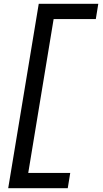

<svg xmlns="http://www.w3.org/2000/svg" viewBox="-20 -843 540 1006"><path d="M23 143 183 -823H495L482 -743H261L128 63H348L335 143Z"/></svg>

Font: Iosevka Slab Medium Oblique
Style: Regular
Weight: 500
Italic angle: -9°
Monospace: yes
Designer: Belleve Invis
Foundry: Belleve Invis
Version: Version 11.1.1; ttfautohint (v1.8.3)